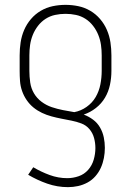

<svg xmlns="http://www.w3.org/2000/svg" viewBox="-20 -548 540 791"><path d="M260 223Q216 223 174.5 208.5Q133 194 96 172L117 141Q149 160 184.5 173Q220 186 257 186Q281 186 304 178Q327 170 343 152Q359 134 366 110Q373 86 373 62Q373 41 367.5 20.5Q362 0 348.5 -16Q335 -32 315 -39.5Q295 -47 274.5 -51Q254 -55 233.5 -59Q213 -63 192.5 -68.5Q172 -74 153 -83Q134 -92 118 -105Q102 -118 90 -135.5Q78 -153 71 -173Q64 -193 62.5 -214Q61 -235 61 -256V-320Q61 -347 65 -373.5Q69 -400 79.5 -424.5Q90 -449 107.5 -469.5Q125 -490 148 -503.5Q171 -517 197 -522.5Q223 -528 250 -528Q277 -528 303 -522.5Q329 -517 352 -503.5Q375 -490 392.5 -469.5Q410 -449 420.5 -424.5Q431 -400 435 -373.5Q439 -347 439 -320V-256Q439 -227 433 -198.5Q427 -170 412.5 -145.5Q398 -121 375 -103Q352 -85 325 -76Q346 -68 363.5 -55Q381 -42 392 -23Q403 -4 407.5 17.5Q412 39 412 61Q412 82 408 103Q404 124 395.5 143Q387 162 373 178Q359 194 340.5 204Q322 214 301.5 218.5Q281 223 260 223ZM286 -86Q313 -91 336.5 -107.5Q360 -124 374 -148Q388 -172 393.5 -200Q399 -228 399 -256V-320Q399 -342 396 -363Q393 -384 385 -404Q377 -424 363.5 -441.5Q350 -459 332 -470.5Q314 -482 293 -486.5Q272 -491 250 -491Q228 -491 207 -486.5Q186 -482 168 -470.5Q150 -459 136.5 -441.5Q123 -424 115 -404Q107 -384 104 -363Q101 -342 101 -320V-256Q101 -232 104.5 -208Q108 -184 120 -163.5Q132 -143 151.5 -128.5Q171 -114 193.5 -106.5Q216 -99 239 -94.5Q262 -90 286 -86Z"/></svg>

Font: Zed Sans Extralight
Style: Regular
Weight: 200
Designer: Belleve Invis
Foundry: Belleve Invis
Version: Version 1.0.0; ttfautohint (v1.8.4)